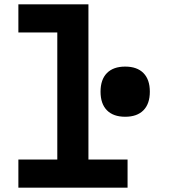

<svg xmlns="http://www.w3.org/2000/svg" viewBox="-20 -868 790 888"><path d="M65 -848H389V-130H570V0H65V-130H245V-718H65ZM559 -328Q504 -328 474.5 -358Q445 -388 445 -444Q445 -500 474.5 -530Q504 -560 559 -560Q614 -560 643.5 -530Q673 -500 673 -444Q673 -388 643.5 -358Q614 -328 559 -328Z"/></svg>

Font: Martian Mono SemiExpanded SemiBold
Style: Regular
Weight: 600
Monospace: yes
Version: Version 0.930